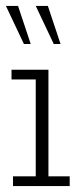

<svg xmlns="http://www.w3.org/2000/svg" viewBox="-21 -630 284 650"><path d="M23 0V-33H100V-361H18V-394H143V-33H215V0ZM161 -481 100 -610H141L184 -481ZM60 -481 -1 -610H40L83 -481Z"/></svg>

Font: Rokkitt SemiBold ExtraLight
Style: Regular
Weight: 250
Version: Version 3.103